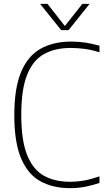

<svg xmlns="http://www.w3.org/2000/svg" viewBox="-20 -964 548 993"><path d="M341 9Q254.5 9 190 -26Q125.5 -61 89.8 -143.5Q54 -226 54 -369Q54 -508.5 89.2 -592Q124.5 -675.5 190.5 -712.2Q256.5 -749 348.5 -749Q422 -749 494.5 -727.5V-693.5Q455 -706 418.8 -711Q382.5 -716 345 -716Q264 -716 207 -684Q150 -652 120 -576.5Q90 -501 90 -371Q90 -236.5 120.8 -161Q151.5 -85.5 207.8 -54.8Q264 -24 340.5 -24Q379.5 -24 415.5 -30.5Q451.5 -37 494.5 -52V-18Q460.5 -6 422.5 1.5Q384.5 9 341 9ZM296.5 -808 187.5 -944H225.5L315.5 -829.5L406 -944H443.5L334.5 -808Z"/></svg>

Font: Encode Sans SemiCondensed SemiCondensed Thin
Style: Regular
Weight: 100
Width: 4
Designer: Multiple Designers
Foundry: Impallari Type
Version: Version 3.000; ttfautohint (v1.8.3) -l 8 -r 50 -G 200 -x 14 